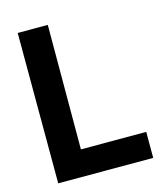

<svg xmlns="http://www.w3.org/2000/svg" viewBox="-106 -782 745 863"><g transform="rotate(-15 266.5 -350.0)"><path d="M500 -121V0H58L57 -700H197L196 -121Z"/></g></svg>

Font: Be Vietnam
Style: Bold
Weight: 700
Designer: Gabriel Lam
Foundry: TypeRant
Version: Version 4.000